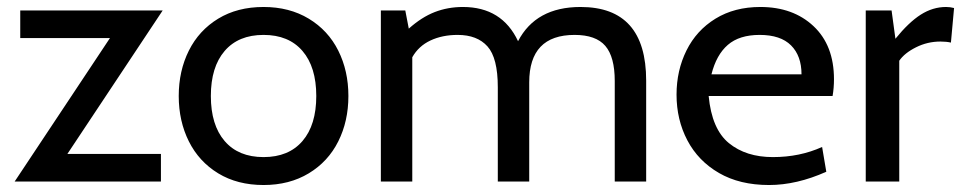

<svg xmlns="http://www.w3.org/2000/svg" viewBox="-20 -520 2755 550"><path d="M173 -79H441V0H22L295 -411H38V-490H446Z M492 -245Q492 -317 521 -375Q550 -433 605 -466.5Q660 -500 735 -500Q809 -500 864.5 -466.5Q920 -433 949 -375Q978 -317 978 -245Q978 -173 949 -115Q920 -57 864.5 -23.5Q809 10 735 10Q660 10 605 -23.5Q550 -57 521 -115Q492 -173 492 -245ZM886 -245Q886 -328 846.5 -374Q807 -420 735 -420Q663 -420 623.5 -374Q584 -328 584 -245Q584 -162 623.5 -116Q663 -70 735 -70Q807 -70 846.5 -116Q886 -162 886 -245Z M1831 -289V0H1741V-288Q1741 -357 1714 -388.5Q1687 -420 1626 -420Q1496 -420 1496 -284V0H1406V-270Q1406 -354 1376.5 -387Q1347 -420 1291 -420Q1247 -420 1213 -404Q1179 -388 1161 -356V0H1071V-490H1141L1151 -438Q1188 -471 1225.5 -485.5Q1263 -500 1306 -500Q1418 -500 1464 -402Q1515 -500 1643 -500Q1831 -500 1831 -289Z M1918 -249Q1918 -318 1946.5 -375.5Q1975 -433 2029.5 -466.5Q2084 -500 2158 -500Q2252 -500 2310.5 -445Q2369 -390 2369 -293Q2369 -268 2365 -245H2010Q2019 -150 2068 -110Q2117 -70 2194 -70Q2271 -70 2335 -99L2347 -28Q2262 10 2183 10Q2099 10 2039.5 -24.5Q1980 -59 1949 -118Q1918 -177 1918 -249ZM2276 -307Q2276 -360 2246 -390Q2216 -420 2156 -420Q2098 -420 2065 -391.5Q2032 -363 2018 -307Z M2460 -490H2534L2545 -409Q2583 -456 2617.5 -478Q2652 -500 2690 -500Q2702 -500 2713 -497L2704 -398Q2691 -401 2674 -401Q2637 -401 2604 -384.5Q2571 -368 2556 -346V0H2460Z"/></svg>

Font: Cabin
Style: Regular
Weight: 400
Designer: Pablo Impallari
Foundry: Pablo Impallari. http://www.impallari.com Igino Marini. http://www.ikern.com
Version: Version 2.001